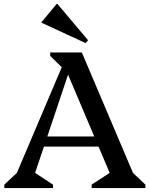

<svg xmlns="http://www.w3.org/2000/svg" viewBox="-20 -957 762 977"><path d="M2 0V-17.4L85.8 -96.2L38.6 -13L326.2 -690H396.4L684 -13L635.9 -96.9L719.8 -17.4V0H446.4V-17.4L569.5 -97.8L565.3 -13L303.7 -630.5H344.2L137.1 -13L126.4 -98.4L249.6 -17.4V0ZM172.4 -210.9V-262.7H526.3V-210.9ZM306.5 -602.9 235.3 -672.6V-690H345ZM415.2 -737.9 191.4 -841.4V-844.5L268.7 -937.4H271.8L428.2 -752.1Z"/></svg>

Font: Platypi Light
Style: Regular
Weight: 300
Designer: David Sargent
Foundry: Bolt Cutter Type
Version: Version 1.200